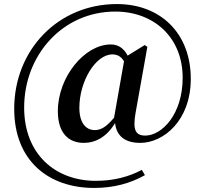

<svg xmlns="http://www.w3.org/2000/svg" viewBox="-20 -755 1010 946"><path d="M671 -51C785 -51 920 -160 920 -367C920 -590 772 -735 556 -735C265 -735 50 -508 50 -219C50 38 220 171 444 171C541 171 623 148 694 108L679 82C615 116 540 136 452 136C253 136 99 5 99 -225C99 -483 288 -698 548 -698C739 -698 880 -570 880 -372C880 -191 777 -87 696 -87C648 -87 633 -114 648 -199L706 -524L693 -533L609 -481C590 -517 563 -536 526 -536C396 -536 265 -375 265 -207C265 -98 319 -51 393 -51C450 -51 506 -80 547 -149C554 -83 598 -51 671 -51ZM542 -175C502 -127 475 -114 447 -114C403 -114 371 -150 371 -224C371 -353 450 -487 534 -487C557 -487 577 -477 591 -453Z"/></svg>

Font: Noto Serif KR
Style: Bold
Weight: 700
Designer: Ryoko NISHIZUKA 西塚涼子 (kana & ideographs); Frank Grießhammer (Latin, Greek & Cyrillic); Wenlong ZHANG 张文龙 (bopomofo); San
Foundry: Adobe
Version: Version 2.001;hotconv 1.1.0;makeotfexe 2.6.0